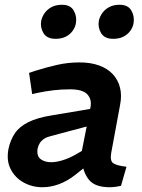

<svg xmlns="http://www.w3.org/2000/svg" viewBox="-20 -778 595 806"><path d="M488 2Q475 5 462.5 6.5Q450 8 441 8Q377 8 352 -25Q327 -58 325 -103L320 -126L360 -329Q366 -361 346.5 -382Q327 -403 274 -403Q237 -403 204 -399Q171 -395 142 -389L115 -383L102 -472L129 -481Q173 -495 219 -505.5Q265 -516 314 -516Q361 -516 396.5 -503Q432 -490 454 -466Q476 -442 484 -409.5Q492 -377 484 -337L447 -137Q441 -104 454.5 -93.5Q468 -83 511 -78ZM158 8Q115 8 79 -12Q43 -32 24.5 -68.5Q6 -105 16 -155Q24 -191 42.5 -218.5Q61 -246 98.5 -265Q136 -284 199 -294L378 -324L363 -252L194 -207Q177 -203 165.5 -195.5Q154 -188 147.5 -178Q141 -168 138 -155Q133 -124 150 -110.5Q167 -97 195 -97Q215 -97 242 -105Q269 -113 297 -129L344 -156L355 -91L296 -44Q263 -18 228 -5Q193 8 158 8ZM213 -615Q177 -615 162.5 -639Q148 -663 153 -691Q157 -709 168 -724Q179 -739 197 -748.5Q215 -758 240 -758Q275 -758 289 -734.5Q303 -711 299 -683Q297 -666 286 -650Q275 -634 257 -624.5Q239 -615 213 -615ZM455 -615Q419 -615 404.5 -639Q390 -663 395 -691Q399 -709 410 -724Q421 -739 439 -748.5Q457 -758 482 -758Q517 -758 531 -734.5Q545 -711 541 -683Q539 -666 528 -650Q517 -634 499 -624.5Q481 -615 455 -615Z"/></svg>

Font: REM Medium
Style: Italic
Weight: 500
Italic angle: -11°
Designer: Octavio Pardo
Foundry: Ashler Design
Version: Version 1.005;gftools[0.9.28]